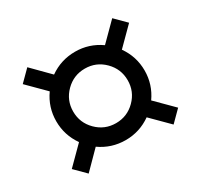

<svg xmlns="http://www.w3.org/2000/svg" viewBox="-123 -807 927 885"><g transform="rotate(-30 340.0 -365.0)"><path d="M623 -139 566 -82 475 -173Q414 -130 340 -130Q265 -130 204 -173L114 -82L57 -139L148 -230Q105 -291 105 -365Q105 -439 148 -500L57 -591L114 -648L204 -557Q265 -600 340 -600Q414 -600 475 -557L566 -648L623 -591L532 -500Q575 -439 575 -365Q575 -291 532 -230ZM237.5 -262.5Q280 -220 340 -220Q400 -220 442.5 -262.5Q485 -305 485 -365Q485 -425 442.5 -467.5Q400 -510 340 -510Q280 -510 237.5 -467.5Q195 -425 195 -365Q195 -305 237.5 -262.5Z"/></g></svg>

Font: Mplus 1p Medium
Style: Regular
Weight: 500
Version: Version 1.061